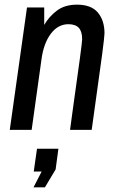

<svg xmlns="http://www.w3.org/2000/svg" viewBox="-20 -558 510 825"><path d="M96 -526H170V-451Q190 -486 224 -512Q258 -538 311 -538Q372 -538 400.5 -504Q429 -470 429 -415Q429 -388 389 -108L374 0H281L294 -96Q333 -371 333 -389Q333 -423 318.5 -438.5Q304 -454 274 -454Q229 -454 198 -412.5Q167 -371 158 -301L116 0H22ZM159 179H125L139 81H231L219 170L173 247H124Z"/></svg>

Font: Archivo Narrow Medium
Style: Italic
Weight: 500
Italic angle: -8°
Designer: Hector Gatti
Foundry: Omnibus-Type
Version: Version 2.001